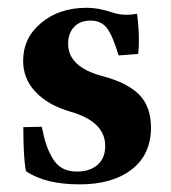

<svg xmlns="http://www.w3.org/2000/svg" viewBox="-20 -467 443 498"><path d="M186.5 11.2Q97.7 11.2 47.4 -22.9Q40.5 -56.2 40.5 -137.2L88.4 -138.2Q93.8 -110.8 99.9 -92.5Q106 -74.2 116.2 -56.6Q126.5 -39.1 142.1 -30.5Q157.7 -22 179.2 -22Q212.9 -22 232.9 -39.3Q252.9 -56.6 252.9 -88.4Q252.9 -151.4 163.1 -177.2Q105.5 -193.8 72.8 -228Q40 -262.2 40 -309.1Q40 -368.7 86.9 -407.7Q133.8 -446.8 205.1 -446.8Q235.4 -446.8 270 -435.1Q301.3 -424.3 335.4 -431.6Q340.3 -396 340.3 -360.8Q340.3 -342.3 338.4 -327.1L287.6 -323.2Q272.5 -374 257.6 -393.8Q242.7 -413.6 214.8 -413.6Q187.5 -413.6 172.1 -397Q156.7 -380.4 156.7 -353.5Q156.7 -293 246.1 -269.5Q310.5 -252.4 341.1 -221.4Q371.6 -190.4 371.6 -136.2Q371.6 -66.4 321.8 -27.6Q272 11.2 186.5 11.2Z"/></svg>

Font: Elstob Grade
Style: Regular
Weight: 400
Designer: Peter S. Baker
Version: Version 1.015